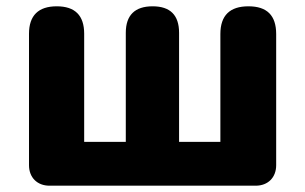

<svg xmlns="http://www.w3.org/2000/svg" viewBox="-20 -589 967 609"><path d="M856 -284V-481C856 -540 827 -569 768 -569C709 -569 679 -540 679 -481V-139H548V-485C548 -541 520 -569 464 -569C408 -569 379 -541 379 -485V-139H247V-482C247 -540 218 -569 160 -569C102 -569 72 -540 72 -482V-65C72 -26 98 0 137 0H464H791C830 0 856 -26 856 -65Z"/></svg>

Font: GenSenRounded2 TW H
Style: Regular
Weight: 900
Version: Version 2.100;PS 2.1;hotconv 16.6.51;makeotf.lib2.5.65220 DE